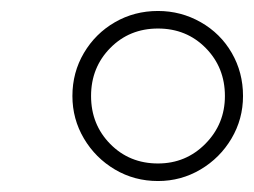

<svg xmlns="http://www.w3.org/2000/svg" viewBox="-20 -724 463 350"><path d="M112 -549Q112 -592 133 -627.5Q154 -663 189.5 -683.5Q225 -704 268 -704Q310 -704 346 -683.5Q382 -663 402.5 -627.5Q423 -592 423 -549Q423 -507 402 -471.5Q381 -436 345.5 -415Q310 -394 268 -394Q225 -394 189.5 -415Q154 -436 133 -471.5Q112 -507 112 -549ZM390 -549Q390 -601 355 -636.5Q320 -672 268 -672Q216 -672 181 -636.5Q146 -601 146 -549Q146 -497 181 -461.5Q216 -426 268 -426Q319 -426 354.5 -462Q390 -498 390 -549Z"/></svg>

Font: Idrija
Style: Italic
Weight: 300
Italic angle: -11.3°
Designer: Julieta Ulanovsky
Foundry: Julieta Ulanovsky
Version: Version 7.200